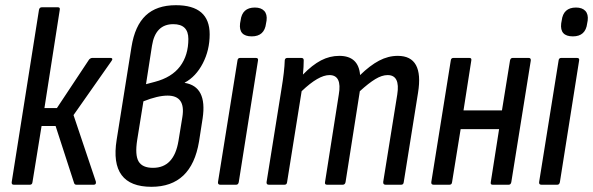

<svg xmlns="http://www.w3.org/2000/svg" viewBox="-20 -711 2283 739"><path d="M406 -488Q411 -488 412 -484.5Q413 -481 409 -476L263 -268L349 -12Q351 0 341 0H274Q267 0 265 -7L194 -226H140L105 -10Q104 0 95 0H33Q24 0 25 -10L130 -673Q132 -683 141 -683H203Q212 -683 210 -673L151 -295H199L323 -482Q329 -488 335 -488Z M563 8Q400 8 429 -173L486 -530Q499 -612 541 -651.5Q583 -691 657 -691Q787 -691 787 -579Q787 -518 760.5 -467Q734 -416 691 -393V-392Q778 -378 760 -256L746 -166Q717 8 563 8ZM542 -387 576 -396Q641 -413 673 -455.5Q705 -498 705 -561Q705 -618 647 -618Q578 -618 565 -535ZM569 -65Q650 -65 667 -169L682 -261Q695 -343 625 -343Q587 -343 532 -321L508 -172Q499 -114 513.5 -89.5Q528 -65 569 -65Z M828 0Q818 0 819 -10L894 -478Q895 -488 904 -488H965Q975 -488 973 -478L899 -10Q897 0 889 0ZM949 -571Q898 -571 904 -621L906 -632Q912 -682 961 -682Q985 -682 997 -669Q1009 -656 1006 -632L1004 -621Q998 -571 949 -571Z M1015 0Q1005 0 1006 -10L1063 -366Q1075 -438 1076 -479Q1077 -488 1086 -488H1140Q1149 -488 1149 -479Q1149 -455 1146 -424Q1182 -461 1215.5 -478.5Q1249 -496 1286 -496Q1360 -496 1366 -422Q1404 -459 1439 -477.5Q1474 -496 1511 -496Q1612 -496 1589 -354L1534 -10Q1533 0 1524 0H1464Q1454 0 1455 -11L1509 -347Q1521 -422 1472 -422Q1450 -422 1424.5 -406.5Q1399 -391 1365 -360L1310 -10Q1308 0 1299 0H1239Q1229 0 1231 -10L1284 -347Q1297 -422 1248 -422Q1206 -422 1141 -360L1085 -10Q1084 0 1075 0Z M1649 0Q1639 0 1640 -10L1715 -478Q1716 -488 1725 -488H1787Q1796 -488 1794 -478L1764 -286H1912L1943 -478Q1945 -488 1953 -488H2015Q2024 -488 2023 -478L1948 -10Q1946 0 1938 0H1876Q1867 0 1869 -10L1901 -214H1753L1720 -10Q1719 0 1710 0Z M2064 0Q2054 0 2055 -10L2130 -478Q2131 -488 2140 -488H2201Q2211 -488 2209 -478L2135 -10Q2133 0 2125 0ZM2185 -571Q2134 -571 2140 -621L2142 -632Q2148 -682 2197 -682Q2221 -682 2233 -669Q2245 -656 2242 -632L2240 -621Q2234 -571 2185 -571Z"/></svg>

Font: Sofia Sans Condensed Medium
Style: Italic
Weight: 500
Italic angle: -9°
Designer: Botio Nikoltchev, Ani Petrova
Foundry: lettersoup
Version: Version 4.101; ttfautohint (v1.8.4.7-5d5b)